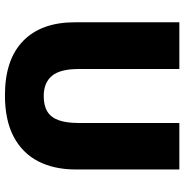

<svg xmlns="http://www.w3.org/2000/svg" viewBox="-4 -750 764 797"><g transform="rotate(90 378.5 -352.0)"><path d="M684 -284Q684 -194 650 -128Q616 -62 547.5 -26Q479 10 376 10Q228 10 150.5 -65.5Q73 -141 73 -280V-714H267V-295Q267 -219 295.5 -185Q324 -151 379 -151Q419 -151 443.5 -166Q468 -181 479.5 -213Q491 -245 491 -296V-714H684Z"/></g></svg>

Font: Noto Sans Hebrew Thin Black
Style: Regular
Weight: 900
Version: Version 3.001